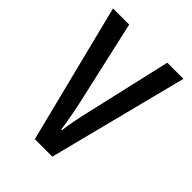

<svg xmlns="http://www.w3.org/2000/svg" viewBox="-164 -617 698 698"><g transform="rotate(45 185.0 -268.5)"><path d="M139 0H229L366 -537H283L205 -197C195 -153 188 -116 186 -93H182C176 -137 168 -178 159 -218L87 -537H4Z"/></g></svg>

Font: Noto Sans Arabic ExtCond
Style: Regular
Weight: 400
Width: 2
Designer: Monotype Design Team, Nadine Chahine, Nizar Qandah and Khaled Hosny
Foundry: Monotype Imaging Inc.
Version: Version 2.012